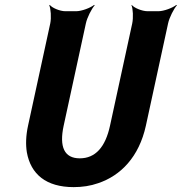

<svg xmlns="http://www.w3.org/2000/svg" viewBox="-20 -757 745 787"><path d="M307 -108C244 -108 222 -154 241 -242L332 -661C337 -685 356 -722 368 -735L366 -737C351 -725 315 -711 292 -711H248C225 -711 193 -725 184 -737L182 -735C188 -722 191 -685 186 -661L95 -242C86 -201 85 -164 90 -133C106 -43 169 10 282 10C317 10 351 5 382 -6C475 -37 550 -114 578 -242L669 -661C674 -685 693 -722 705 -735L703 -737C688 -725 652 -711 629 -711H585C562 -711 529 -725 520 -737L519 -735C525 -722 527 -685 522 -661L431 -242C412 -154 371 -108 307 -108Z"/></svg>

Font: Asimov
Style: EdgeExtremeIt
Weight: 500
Designer: Google
Version: Version 2.000980: 2014